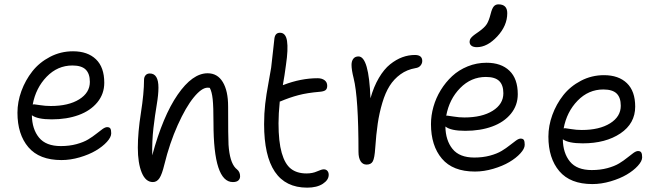

<svg xmlns="http://www.w3.org/2000/svg" viewBox="-20 -799 3059 891"><path d="M265.1 -56.2Q162.6 -56.2 111.8 -115.7Q61 -175.3 61 -275.9Q61 -326.2 79.3 -376.5Q97.7 -426.8 130.1 -468Q162.6 -509.3 212.2 -535.2Q261.7 -561 318.8 -561Q386.7 -561 425.3 -523.9Q463.9 -486.8 463.9 -415Q463.9 -363.3 431.9 -324.2Q399.9 -285.2 345 -265.1Q290 -245.1 220.2 -245.1Q153.8 -245.1 127.9 -264.2Q128.9 -199.7 161.1 -160.4Q193.4 -121.1 262.2 -121.1Q301.8 -121.1 335 -130.1Q368.2 -139.2 389.4 -152.1Q410.6 -165 426.8 -178Q442.9 -190.9 455.6 -200Q468.3 -209 477.1 -209Q488.3 -209 492.2 -202.4Q496.1 -195.8 496.1 -180.2Q496.1 -162.6 476.1 -140.6Q456.1 -118.7 424.6 -100.1Q393.1 -81.5 349.9 -68.8Q306.6 -56.2 265.1 -56.2ZM138.2 -314.9Q142.1 -314.9 166.3 -311Q190.4 -307.1 215.8 -307.1Q297.9 -307.1 347.4 -337.9Q397 -368.7 397 -418.9Q397 -457 377.7 -476.1Q358.4 -495.1 315.9 -495.1Q247.1 -495.1 196.5 -442.9Q146 -390.6 131.8 -314Z M1060.5 45.9Q970.7 45.9 970.7 -228Q970.7 -304.2 967 -338.6Q963.4 -373 953.6 -391.1Q950.7 -392.1 943.4 -392.1Q916 -392.1 879.2 -347.2Q842.3 -302.2 804.7 -218.5Q767.1 -134.8 742.7 -35.2Q731.9 9.8 720 27.8Q708 45.9 689.5 45.9Q655.8 45.9 637.7 2Q619.6 -42 619.6 -113.8Q619.6 -184.1 634 -275.6Q648.4 -367.2 648.4 -428.2Q648.4 -441.4 655.5 -449.7Q662.6 -458 675.3 -458Q715.3 -458 715.3 -392.1Q715.3 -359.9 707.3 -312.5Q699.2 -265.1 692.1 -205.1Q685.1 -145 686.5 -78.1Q735.8 -260.3 804.4 -359.6Q873 -459 943.4 -459Q989.3 -459 1013.9 -418.2Q1038.6 -377.4 1038.6 -305.2Q1038.6 -159.2 1040.5 -127.4Q1045.9 -47.4 1073.2 -19Q1076.2 -15.6 1079.6 -13.2Q1094.2 -1.5 1094.2 19Q1094.2 30.8 1086.2 38.3Q1078.1 45.9 1060.5 45.9Z M1405.3 71.8Q1205.6 71.8 1205.6 -223.1Q1205.6 -272.5 1210.7 -316.7Q1215.8 -360.8 1225.6 -412.6Q1235.4 -464.4 1238.3 -484.9Q1242.7 -523.4 1247.8 -569.1Q1252.9 -614.7 1253.4 -620.1Q1256.8 -647 1279.3 -647Q1306.2 -647 1312 -608.9Q1317.9 -570.8 1307.1 -498Q1300.8 -448.7 1292.5 -403.8L1295.4 -404.8Q1376.5 -436 1454.1 -436Q1473.6 -436 1486.1 -426.8Q1498.5 -417.5 1498.5 -400.9Q1498.5 -386.7 1490.5 -380.6Q1482.4 -374.5 1463.4 -373Q1405.8 -368.2 1365 -357.4Q1324.2 -346.7 1280.3 -328.1H1278.3Q1272.5 -270.5 1272.5 -227.1Q1272.5 -141.1 1287.4 -89.4Q1302.2 -37.6 1330.1 -15.9Q1357.9 5.9 1402.3 5.9Q1430.2 5.9 1451.4 -3.7Q1472.7 -13.2 1482.4 -13.2Q1493.2 -13.2 1499.3 -6.1Q1505.4 1 1505.4 12.2Q1505.4 36.1 1478 54Q1450.7 71.8 1405.3 71.8Z M1681.2 -35.2Q1663.1 -35.2 1653.3 -51Q1643.6 -66.9 1643.6 -94.2Q1643.6 -345.7 1621.1 -436Q1611.3 -474.6 1611.3 -498Q1611.3 -515.6 1619.6 -526.4Q1627.9 -537.1 1643.6 -537.1Q1691.9 -537.1 1699.2 -342.8Q1714.4 -397 1738.3 -437.5Q1762.2 -478 1790.3 -500.5Q1818.4 -522.9 1846.9 -533.4Q1875.5 -543.9 1905.3 -543.9Q1939.5 -543.9 1939.5 -516.1Q1939.5 -504.4 1931.4 -494.6Q1923.3 -484.9 1908.2 -482.9Q1868.7 -476.1 1838.4 -454.1Q1808.1 -432.1 1788.1 -400.4Q1768.1 -368.7 1754.2 -321.8Q1740.2 -274.9 1732.9 -225.3Q1725.6 -175.8 1721.2 -110.8Q1718.3 -65.9 1710.2 -50.5Q1702.1 -35.2 1681.2 -35.2Z M2192.9 -580.1Q2176.8 -580.1 2168 -586.7Q2159.2 -593.3 2159.2 -605Q2159.2 -608.4 2160.2 -611.8Q2161.1 -615.2 2162.1 -617.7Q2163.1 -620.1 2166 -623.3Q2168.9 -626.5 2170.7 -628.4Q2172.4 -630.4 2177 -634Q2181.6 -637.7 2184.3 -639.6Q2187 -641.6 2193.4 -646Q2199.7 -650.4 2203.1 -652.8Q2229 -671.4 2239 -687.3Q2249 -703.1 2256.8 -733.9Q2263.2 -759.8 2271.5 -769.3Q2279.8 -778.8 2293 -778.8Q2334 -778.8 2334 -737.8Q2334 -679.7 2287.6 -629.9Q2241.2 -580.1 2192.9 -580.1ZM2184.1 -2.9Q2081.5 -2.9 2030.8 -62.7Q1980 -122.6 1980 -223.1Q1980 -263.2 1991.5 -303.7Q2002.9 -344.2 2025.4 -380.9Q2047.9 -417.5 2078.4 -445.8Q2108.9 -474.1 2150.4 -491Q2191.9 -507.8 2237.8 -507.8Q2305.7 -507.8 2344.2 -470.7Q2382.8 -433.6 2382.8 -361.8Q2382.8 -310.1 2350.8 -271Q2318.8 -231.9 2263.9 -211.9Q2209 -191.9 2139.2 -191.9Q2071.8 -191.9 2046.9 -211.9Q2047.9 -147.5 2080.1 -107.7Q2112.3 -67.9 2181.2 -67.9Q2220.7 -67.9 2253.9 -76.9Q2287.1 -85.9 2308.3 -98.9Q2329.6 -111.8 2345.7 -124.8Q2361.8 -137.7 2374.5 -146.7Q2387.2 -155.8 2396 -155.8Q2407.2 -155.8 2411.1 -149.2Q2415 -142.6 2415 -127Q2415 -109.4 2395 -87.4Q2375 -65.4 2343.5 -46.9Q2312 -28.3 2268.8 -15.6Q2225.6 -2.9 2184.1 -2.9ZM2057.1 -262.2Q2061 -262.2 2085.2 -258.1Q2109.4 -253.9 2134.8 -253.9Q2216.8 -253.9 2266.4 -284.9Q2315.9 -315.9 2315.9 -366.2Q2315.9 -404.3 2296.6 -423.1Q2277.3 -441.9 2234.9 -441.9Q2166 -441.9 2115.5 -390.4Q2064.9 -338.9 2050.8 -262.2Z M2729 55.2Q2626.5 55.2 2575.7 -4.6Q2524.9 -64.5 2524.9 -165Q2524.9 -215.3 2543.2 -265.6Q2561.5 -315.9 2594 -357.2Q2626.5 -398.4 2676 -424.3Q2725.6 -450.2 2782.7 -450.2Q2850.6 -450.2 2889.2 -413.1Q2927.7 -376 2927.7 -304.2Q2927.7 -226.1 2859.1 -179.9Q2790.5 -133.8 2684.1 -133.8Q2617.7 -133.8 2591.8 -152.8Q2592.8 -88.4 2625 -49.1Q2657.2 -9.8 2726.1 -9.8Q2765.6 -9.8 2798.8 -18.8Q2832 -27.8 2853.3 -40.8Q2874.5 -53.7 2890.6 -66.9Q2906.7 -80.1 2919.4 -89.1Q2932.1 -98.1 2940.9 -98.1Q2951.7 -98.1 2955.8 -91.3Q2960 -84.5 2960 -68.8Q2960 -51.3 2939.9 -29.3Q2919.9 -7.3 2888.4 11.2Q2856.9 29.8 2813.7 42.5Q2770.5 55.2 2729 55.2ZM2602.1 -204.1Q2606 -204.1 2630.1 -200Q2654.3 -195.8 2679.7 -195.8Q2761.7 -195.8 2811.3 -226.8Q2860.8 -257.8 2860.8 -308.1Q2860.8 -346.2 2841.6 -365Q2822.3 -383.8 2779.8 -383.8Q2710.9 -383.8 2660.4 -331.8Q2609.9 -279.8 2595.7 -203.1Z"/></svg>

Font: Shantell Sans Bouncy
Style: Regular
Weight: 300
Designer: Stephen Nixon, Anya Danilova, Shantell Martin
Foundry: Arrow Type
Version: Version 1.006;[9816181b4]